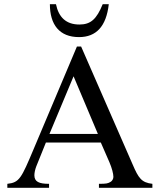

<svg xmlns="http://www.w3.org/2000/svg" viewBox="-20 -896 762 916"><path d="M447 -257H216L331 -532ZM707 0V-19C655 -25 641 -46 613 -111L367 -674H347L141 -186C82 -46 73 -25 15 -19V0H214V-19C166 -19 144 -29 144 -60C144 -72 148 -89 153 -102L199 -216H461L502 -122C514 -94 521 -67 521 -52C521 -43 515 -32 507 -28C495 -21 488 -19 452 -19V0ZM470 -876C441 -805 413 -779 359 -779C296 -779 260 -813 247 -876H218C218 -779 263 -719 357 -719C439 -719 487 -770 499 -876Z"/></svg>

Font: XITS
Style: Regular
Weight: 400
Designer: MicroPress Inc., with final additions and corrections provided by Coen Hoffman, Elsevier (retired)
Version: Version 1.302